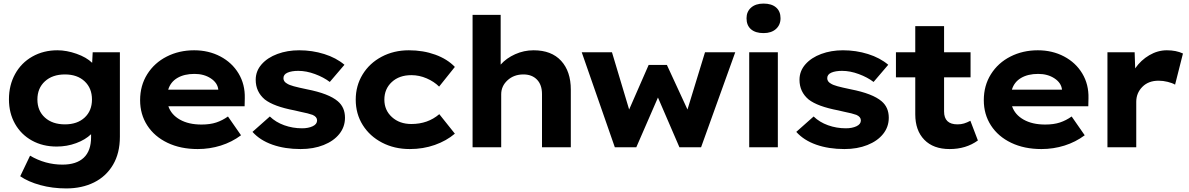

<svg xmlns="http://www.w3.org/2000/svg" viewBox="-20 -823 6642 1073"><path d="M93 162 148 47Q233 97 329 97Q407 97 448 58.5Q489 20 489 -56V-73Q457 -42 405.5 -23Q354 -4 297 -4Q219 -4 158.5 -37.5Q98 -71 64 -131Q30 -191 30 -268Q30 -347 64.5 -409.5Q99 -472 161 -507Q223 -542 301 -542Q352 -542 407.5 -522.5Q463 -503 495 -472L498 -531H650V-59Q650 33 611.5 98Q573 163 505.5 196.5Q438 230 350 230Q273 230 205.5 211.5Q138 193 93 162ZM494 -267Q494 -330 453 -368.5Q412 -407 343 -407Q273 -407 231 -368.5Q189 -330 189 -267Q189 -204 231 -166Q273 -128 343 -128Q412 -128 453 -166Q494 -204 494 -267Z M763 -263Q763 -345 803 -408.5Q843 -472 912 -507Q981 -542 1065 -542Q1146 -542 1211.5 -507.5Q1277 -473 1313.5 -412Q1350 -351 1348 -274L1347 -229H921Q937 -182 985.5 -154.5Q1034 -127 1106 -127Q1154 -127 1188.5 -138.5Q1223 -150 1254 -172L1327 -67Q1276 -29 1214 -9.5Q1152 10 1085 10Q989 10 916 -25Q843 -60 803 -122Q763 -184 763 -263ZM1200 -322Q1196 -360 1158 -385Q1120 -410 1067 -410Q1010 -410 971.5 -387.5Q933 -365 920 -322Z M1391 -86 1488 -172Q1521 -140 1568.5 -123Q1616 -106 1668 -106Q1703 -106 1727.5 -117.5Q1752 -129 1752 -150Q1752 -170 1727 -181Q1706 -189 1656 -199L1626 -206Q1510 -228 1460 -267Q1409 -310 1409 -377Q1409 -426 1442 -463.5Q1475 -501 1530.5 -521.5Q1586 -542 1652 -542Q1725 -542 1792 -521Q1859 -500 1905 -461L1823 -365Q1789 -391 1740.5 -409Q1692 -427 1647 -427Q1610 -427 1587 -417Q1564 -407 1564 -386Q1564 -367 1584 -356Q1596 -348 1621.5 -341Q1647 -334 1695 -324Q1818 -300 1868 -257Q1908 -223 1908 -165Q1908 -114 1876.5 -74.5Q1845 -35 1788.5 -12.5Q1732 10 1660 10Q1572 10 1502.5 -14.5Q1433 -39 1391 -86Z M1968 -266Q1968 -344 2006.5 -407Q2045 -470 2113 -506Q2181 -542 2265 -542Q2345 -542 2412.5 -517.5Q2480 -493 2522 -449L2434 -339Q2406 -367 2364.5 -385Q2323 -403 2279 -403Q2211 -403 2169.5 -364.5Q2128 -326 2128 -266Q2128 -207 2170.5 -168.5Q2213 -130 2279 -130Q2371 -130 2435 -185L2522 -76Q2475 -36 2410 -13Q2345 10 2270 10Q2184 10 2115 -26Q2046 -62 2007 -124.5Q1968 -187 1968 -266Z M2621 -740H2778V-462Q2810 -498 2859 -520Q2908 -542 2962 -542Q3062 -542 3116 -483Q3170 -424 3170 -322V0H3009V-297Q3009 -349 2981 -378Q2953 -407 2905 -407Q2852 -407 2816.5 -374.5Q2781 -342 2781 -296V0H2701H2621Z M3231 -531H3400L3496 -211L3605 -460H3707L3822 -211L3920 -531H4089L3898 0H3777L3657 -278L3536 0H3416Z M4167 -531H4327V0H4167ZM4152 -721Q4152 -758 4177.5 -780.5Q4203 -803 4247 -803Q4292 -803 4317 -781.5Q4342 -760 4342 -721Q4342 -684 4316.5 -661Q4291 -638 4247 -638Q4202 -638 4177 -659.5Q4152 -681 4152 -721Z M4430 -86 4527 -172Q4560 -140 4607.5 -123Q4655 -106 4707 -106Q4742 -106 4766.5 -117.5Q4791 -129 4791 -150Q4791 -170 4766 -181Q4745 -189 4695 -199L4665 -206Q4549 -228 4499 -267Q4448 -310 4448 -377Q4448 -426 4481 -463.5Q4514 -501 4569.5 -521.5Q4625 -542 4691 -542Q4764 -542 4831 -521Q4898 -500 4944 -461L4862 -365Q4828 -391 4779.5 -409Q4731 -427 4686 -427Q4649 -427 4626 -417Q4603 -407 4603 -386Q4603 -367 4623 -356Q4635 -348 4660.5 -341Q4686 -334 4734 -324Q4857 -300 4907 -257Q4947 -223 4947 -165Q4947 -114 4915.5 -74.5Q4884 -35 4827.5 -12.5Q4771 10 4699 10Q4611 10 4541.5 -14.5Q4472 -39 4430 -86Z M5095 -184V-391H4987V-531H5095V-677H5256V-531H5404V-391H5256V-200Q5256 -128 5331 -128Q5351 -128 5367.5 -133Q5384 -138 5403 -148L5445 -38Q5379 10 5287 10Q5196 10 5145.5 -42Q5095 -94 5095 -184Z M5478 -263Q5478 -345 5518 -408.5Q5558 -472 5627 -507Q5696 -542 5780 -542Q5861 -542 5926.5 -507.5Q5992 -473 6028.5 -412Q6065 -351 6063 -274L6062 -229H5636Q5652 -182 5700.5 -154.5Q5749 -127 5821 -127Q5869 -127 5903.5 -138.5Q5938 -150 5969 -172L6042 -67Q5991 -29 5929 -9.5Q5867 10 5800 10Q5704 10 5631 -25Q5558 -60 5518 -122Q5478 -184 5478 -263ZM5915 -322Q5911 -360 5873 -385Q5835 -410 5782 -410Q5725 -410 5686.5 -387.5Q5648 -365 5635 -322Z M6169 -531H6321L6324 -441Q6356 -487 6403 -514.5Q6450 -542 6501 -542Q6553 -542 6591 -524L6547 -350Q6532 -359 6506 -365.5Q6480 -372 6455 -372Q6398 -372 6364 -337.5Q6330 -303 6330 -254V0H6169Z"/></svg>

Font: Lexend Exa HM Xlight
Style: Bold
Weight: 700
Designer: Bonnie Shaver-Troup, Thomas Jockin, Octavio Pardo
Foundry: Lexend
Version: Version 1.091